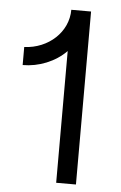

<svg xmlns="http://www.w3.org/2000/svg" viewBox="-51 -737 489 774"><g transform="rotate(5 193.0 -350.0)"><path d="M206 -700C206 -610 128 -538 30 -534V-461C95 -461 161 -487 206 -533V0H286V-700Z"/></g></svg>

Font: Fixel Text Regular
Style: Regular
Weight: 400
Width: 4
Designer: AlfaBravo + MacPaw
Foundry: Kyrylo Tkachov, Marchela Mozhyna, Serhii Makarenko, Maria Weinstein, Zakhar Kryvoshyya
Version: Version 1.211